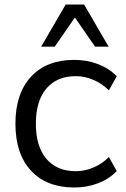

<svg xmlns="http://www.w3.org/2000/svg" viewBox="-20 -810 552 839"><path d="M47.4 -269.5Q47.4 -401.1 115.4 -474.7Q183.5 -548.3 304.4 -548.3Q360.2 -548.3 408.6 -529.8Q457 -511.2 490.2 -476.8L455.7 -415.2Q426.6 -444.6 388.3 -460.9Q350 -477.2 311.4 -477.2Q228.3 -477.2 182.5 -422.9Q136.7 -368.5 136.7 -269.5Q136.7 -170.5 182.5 -116.2Q228.3 -61.9 311.4 -61.9Q350.6 -61.9 388.9 -78.2Q427.2 -94.5 455.7 -123.9L490.2 -62.3Q457 -27.8 408.8 -9.3Q360.6 9.3 304.4 9.3Q183.5 9.3 115.4 -64.3Q47.4 -137.9 47.4 -269.5ZM267 -790.2H347.5L454.7 -606H395.3L307.3 -733.5L219.2 -606H159.8Z"/></svg>

Font: Min Sans VF VF
Style: Regular
Weight: 400
Designer: Jinseong-Kim, NotoSansCJK, Nunito
Foundry: Jinseong-Kim
Version: Version 1.420;Glyphs 3.1.2 (3151)